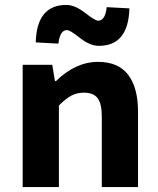

<svg xmlns="http://www.w3.org/2000/svg" viewBox="-20 -759 640 779"><path d="M72 0V-496H192L203 -430H207Q287 -508 378 -508Q460 -508 500 -455.5Q540 -403 540 -306V0H393V-287Q393 -337 376.5 -360Q360 -383 320 -383Q292 -383 269.5 -371Q247 -359 219 -331V0ZM381 -573Q345 -573 304.5 -605Q264 -637 252 -637Q223 -637 217 -582L125 -587Q129 -739 249 -739Q284 -739 325 -707Q366 -675 378 -675Q407 -675 413 -730L505 -725Q501 -573 381 -573Z"/></svg>

Font: TypoPRO Source Code Pro
Style: Bold
Weight: 700
Monospace: yes
Designer: Paul D. Hunt, Teo Tuominen
Foundry: Adobe Systems Incorporated
Version: Version 2.010;PS 1.0;hotconv 1.0.84;makeotf.lib2.5.63406